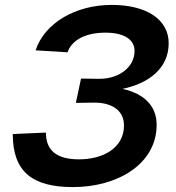

<svg xmlns="http://www.w3.org/2000/svg" viewBox="-20 -746 716 782"><path d="M277 16C458 16 618 -77 618 -238C618 -312 570 -364 479 -384C584 -406 667 -466 667 -570C667 -666 578 -726 435 -726C286 -726 161 -651 125 -541L255 -533C272 -582 327 -613 409 -613C490 -613 528 -582 528 -539C528 -471 463 -424 383 -425L310 -426L289 -327L362 -328C430 -329 485 -300 485 -235C485 -142 398 -97 302 -97C212 -97 167 -132 167 -206L32 -200C32 -48 110 16 277 16Z"/></svg>

Font: Geist SemiBold
Style: Italic
Weight: 600
Italic angle: -12°
Designer: Basement.studio, Andrés Briganti, Mateo Zaragoza
Foundry: Basement.studio, Vercel, Andrés Briganti, Guido Ferreyra, Mateo Zaragoza
Version: Version 1.500